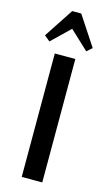

<svg xmlns="http://www.w3.org/2000/svg" viewBox="-128 -876 521 921"><g transform="rotate(15 133.0 -415.5)"><path d="M184 0H82V-613H184ZM110 -831H155L251 -685L225 -662L132 -749L42 -662L14 -685Z"/></g></svg>

Font: Arya
Style: Regular
Weight: 400
Designer: Eduardo Rodriguez Tunni, Modular Infotech
Foundry: Eduardo Rodriguez Tunni, Modular Infotech
Version: Version 1.002